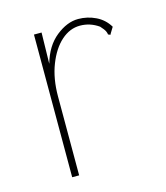

<svg xmlns="http://www.w3.org/2000/svg" viewBox="-78 -522 506 585"><g transform="rotate(-15 175.0 -229.5)"><path d="M79 -449H103L101 -351Q116 -404 151 -432Q186 -460 221 -460Q250 -460 276 -447.5Q302 -435 317 -410L306 -392L304 -388L297 -391Q297 -395 294 -401.5Q291 -408 280 -420Q253 -439 221 -439Q189 -439 162 -415Q135 -391 118 -347.5Q101 -304 101 -248V1H79Z"/></g></svg>

Font: Inconsolata ExtraCondensed ExtraLight
Style: Regular
Weight: 200
Width: 2
Monospace: yes
Designer: Raph Levien, Cyreal, Brenton Simpson
Foundry: Raph Levien, Cyreal, Google
Version: Version 3.001; ttfautohint (v1.8.2.53-6de2)